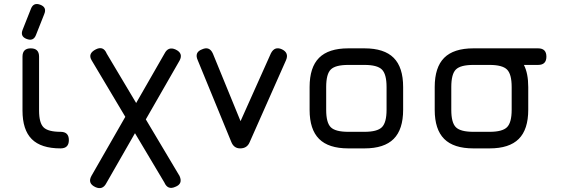

<svg xmlns="http://www.w3.org/2000/svg" viewBox="-20 -752 2842 973"><path d="M114 -555Q81 -568 95 -602L137 -708Q150 -741 184 -728Q219 -715 204 -680L162 -574Q149 -541 114 -555ZM287 0Q188 0 141 -47Q94 -94 94 -192V-465Q94 -507 136 -507Q178 -507 178 -465V-192Q178 -129 201 -106.5Q224 -84 287 -84Q329 -84 329 -42Q329 0 287 0Z M444 -447Q424 -481 466 -502Q504 -521 521 -480L670 -230L814 -481Q833 -518 870 -501Q910 -482 890 -445L719 -147L890 140Q908 180 868 195Q830 212 813 173L664 -77L519 176Q500 213 463 196Q423 177 443 140L615 -160Z M1245 -31Q1232 0 1197 0Q1165 0 1152 -33L982 -447Q964 -487 1004 -502Q1042 -519 1059 -480L1199 -138L1353 -482Q1372 -519 1409 -502Q1446 -484 1429 -446Z M1745 0Q1645 0 1597 -48Q1549 -96 1549 -195V-311Q1549 -411 1597 -459Q1645 -507 1745 -507H1827Q1927 -507 1975 -459Q2023 -411 2023 -311V-196Q2023 -96 1975 -48Q1927 0 1827 0ZM1633 -195Q1633 -130 1656.5 -107Q1680 -84 1745 -84H1827Q1892 -84 1915.5 -107.5Q1939 -131 1939 -196V-311Q1939 -376 1915.5 -399.5Q1892 -423 1827 -423H1745Q1680 -423 1656.5 -400Q1633 -377 1633 -311Z M2379 0Q2279 0 2231 -48Q2183 -96 2183 -195V-311Q2183 -411 2231 -459Q2279 -507 2379 -507H2707Q2749 -507 2749 -465Q2749 -423 2707 -423H2635Q2657 -380 2657 -311V-196Q2657 -96 2609 -48Q2561 0 2461 0ZM2267 -195Q2267 -130 2290.5 -107Q2314 -84 2379 -84H2461Q2526 -84 2549.5 -107.5Q2573 -131 2573 -196V-311Q2573 -376 2549.5 -399.5Q2526 -423 2461 -423H2379Q2314 -423 2290.5 -400Q2267 -377 2267 -311Z"/></svg>

Font: Jura
Style: Bold
Weight: 700
Designer: Daniel Johnson, Alexei Vanyashin
Foundry: Daniel Johnson
Version: Version 5.103